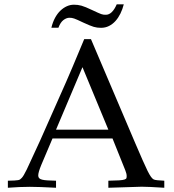

<svg xmlns="http://www.w3.org/2000/svg" viewBox="-20 -885 818 905"><path d="M17.1 0V-33.2Q37.1 -33.7 48.1 -34.2Q59.1 -34.7 65.4 -35.9Q71.8 -37.1 75 -39.6Q78.1 -42 82.5 -46.4Q90.8 -54.7 106 -85.9Q109.9 -94.2 125.7 -128.4Q141.6 -162.6 169.4 -223.1L291.5 -498.5Q301.8 -522 323 -571.8Q344.2 -621.6 377 -700.7H408.7L617.2 -210.9Q638.2 -162.1 652.1 -130.4Q666 -98.6 675.5 -79.6Q685.1 -60.5 691.7 -51.5Q698.2 -42.5 704.6 -39.1Q710 -36.6 722.4 -35.4Q734.9 -34.2 754.4 -33.2V0Q716.3 -2.4 689.7 -3.7Q663.1 -4.9 647.9 -4.9L490.7 0V-33.2Q523.9 -33.7 541.5 -34.9Q559.1 -36.1 566.9 -38.8Q574.7 -41.5 575.9 -45.4Q577.1 -49.3 577.1 -55.2Q577.1 -66.4 570.3 -83L510.3 -232.4H227.5L174.3 -106.9Q160.2 -72.8 160.2 -57.6Q160.2 -49.8 164.6 -45.2Q168.9 -40.5 178.7 -38.1Q188.5 -35.6 204.6 -34.7Q220.7 -33.7 244.1 -33.2V0Q161.6 -4.4 120.6 -4.4Q73.7 -4.4 17.1 0ZM244.1 -273.9H490.7L368.7 -568.4ZM255.4 -754.4H222.2Q228.5 -780.8 239.5 -801Q250.5 -821.3 264.9 -835Q279.3 -848.6 295.4 -855.7Q311.5 -862.8 328.1 -862.8Q337.9 -862.8 346.2 -861.8Q354.5 -860.8 364 -858.2Q373.5 -855.5 385.3 -850.6Q397 -845.7 413.6 -837.9Q430.7 -830.1 440.7 -825.4Q450.7 -820.8 457 -818.6Q463.4 -816.4 468 -815.9Q472.7 -815.4 479 -815.4Q508.8 -815.4 530.3 -864.7H563.5Q557.6 -841.3 547.6 -821Q537.6 -800.8 524.2 -785.9Q510.7 -771 493.7 -762.5Q476.6 -753.9 456.5 -753.9Q446.8 -753.9 438.7 -754.9Q430.7 -755.9 421.6 -758.5Q412.6 -761.2 400.9 -766.1Q389.2 -771 372.1 -778.8Q356.4 -786.1 346.4 -790.8Q336.4 -795.4 329.8 -797.6Q323.2 -799.8 318.4 -800.5Q313.5 -801.3 307.6 -801.3Q293 -801.3 278.8 -790.3Q264.6 -779.3 255.4 -754.4Z"/></svg>

Font: XB Kayhan
Style: Regular
Weight: 400
Designer: Behnam
Foundry: Irmug
Version: Version 7.300 2009